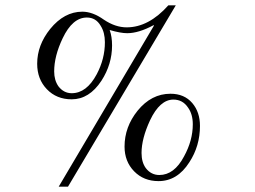

<svg xmlns="http://www.w3.org/2000/svg" viewBox="-20 -692 961 723"><path d="M614 -672H642L236 11H201L560 -596L558 -597Q502 -567 459 -567Q434 -567 393 -579Q402 -554 402 -521Q402 -450 362 -388Q316 -318 250 -318Q193 -318 156.5 -356Q120 -394 120 -452Q120 -522 169 -583Q222 -648 290 -648Q329 -648 371 -618Q414 -589 457 -589Q540 -589 614 -672ZM307 -626Q253 -626 216 -548Q184 -481 184 -423Q184 -390 200 -367Q220 -341 250 -341Q306 -341 344 -412Q375 -470 375 -533Q375 -570 359 -595Q341 -626 307 -626ZM577 -10Q521 -10 485 -47Q449 -84 449 -140Q449 -214 498 -275Q550 -339 622 -339Q674 -339 704 -304Q733 -270 733 -218Q733 -142 693 -81Q648 -10 577 -10ZM633 -317Q582 -317 545 -239Q513 -170 513 -116Q513 -81 529 -59Q549 -33 580 -33Q636 -33 673 -103Q706 -163 706 -224Q706 -262 688 -287Q668 -317 633 -317Z"/></svg>

Font: GFS Baskerville
Style: Regular
Weight: 400
Designer: George Matthiopoulos
Foundry: George Matthiopoulos
Version: Version 1.0